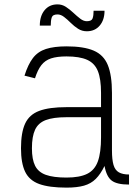

<svg xmlns="http://www.w3.org/2000/svg" viewBox="-20 -844 640 878"><path d="M284 14Q205 14 159.5 -2.5Q114 -19 95 -58.5Q76 -98 76 -166Q76 -238 95 -279Q114 -320 159.5 -337Q205 -354 284 -354H442V-419Q442 -483 427.5 -519Q413 -555 378.5 -570.5Q344 -586 284 -586Q241 -586 213.5 -577Q186 -568 169 -546Q152 -524 140 -486L92 -498Q108 -549 130.5 -578.5Q153 -608 190 -620Q227 -632 284 -632Q363 -632 408.5 -612.5Q454 -593 473 -546.5Q492 -500 492 -419V-156Q492 -114 499 -90Q506 -66 523.5 -56Q541 -46 570 -46V0Q515 0 491 -18Q467 -36 458 -85Q440 -48 418 -26Q396 -4 364 5Q332 14 284 14ZM284 -32Q344 -32 378.5 -49Q413 -66 427.5 -106Q442 -146 442 -216V-308H284Q224 -308 189.5 -295Q155 -282 140.5 -251Q126 -220 126 -166Q126 -115 140.5 -86Q155 -57 189.5 -44.5Q224 -32 284 -32ZM377 -701Q355 -701 337 -712.5Q319 -724 303.5 -739.5Q288 -755 273 -766.5Q258 -778 243 -778Q221 -778 216.5 -764Q212 -750 212 -727H162Q162 -771 184 -797.5Q206 -824 243 -824Q264 -824 281.5 -812.5Q299 -801 315.5 -785.5Q332 -770 347 -758.5Q362 -747 377 -747Q399 -747 403.5 -760Q408 -773 408 -795H458Q458 -753 436 -727Q414 -701 377 -701Z"/></svg>

Font: Victor Mono Thin
Style: Regular
Weight: 100
Monospace: yes
Designer: Rune Bjørnerås
Version: Version 1.561;gftools[0.9.30]